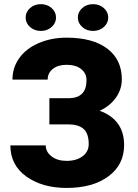

<svg xmlns="http://www.w3.org/2000/svg" viewBox="-20 -903 669 932"><path d="M399.9 -513.7Q399.9 -547.4 373.8 -567.9Q347.7 -588.4 303.2 -588.4Q261.7 -588.4 236.6 -568.6Q211.4 -548.8 211.4 -516.6H40.5Q40.5 -575.2 74 -621.6Q107.4 -668 168.5 -694.1Q229.5 -720.2 303.2 -720.2Q430.2 -720.2 500.7 -667Q571.3 -613.8 571.3 -518.1Q571.3 -469.2 542.7 -429Q514.2 -388.7 463.9 -365.2Q521.5 -344.7 552 -303Q582.5 -261.2 582.5 -199.2Q582.5 -103.5 506.3 -47.1Q430.2 9.3 303.2 9.3Q185.5 9.3 107.9 -46.1Q30.3 -101.6 30.3 -197.3H202.1Q202.1 -165.5 230.5 -143.8Q258.8 -122.1 303.2 -122.1Q351.1 -122.1 380.9 -144.5Q410.6 -167 410.6 -203.1Q410.6 -255.9 385.3 -277.6Q359.9 -299.3 311 -299.3H219.7V-426.3H316.9Q399.9 -428.7 399.9 -513.7ZM104.5 -817.9Q104.5 -844.7 125.7 -863.8Q147 -882.8 178.2 -882.8Q209.5 -882.8 230.7 -863.8Q252 -844.7 252 -817.9Q252 -791 230.7 -772Q209.5 -752.9 178.2 -752.9Q147 -752.9 125.7 -772Q104.5 -791 104.5 -817.9ZM357.9 -817.9Q357.9 -844.7 379.2 -863.8Q400.4 -882.8 431.6 -882.8Q462.9 -882.8 484.1 -863.8Q505.4 -844.7 505.4 -817.9Q505.4 -791 484.1 -772Q462.9 -752.9 431.6 -752.9Q400.4 -752.9 379.2 -772Q357.9 -791 357.9 -817.9Z"/></svg>

Font: Sadagaat-English
Style: Regular
Weight: 900
Designer: Ahmed alsheikh
Foundry: Ahmed alsheikh Design
Version: Version 2.137;January 17, 2018;FontCreator 11.0.0.2408 64-bi